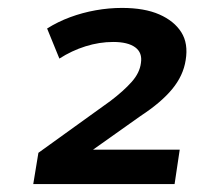

<svg xmlns="http://www.w3.org/2000/svg" viewBox="-20 -729 503 485"><path d="M64 -264 77 -343 259 -474Q292 -499 312.5 -522Q333 -545 336 -570Q340 -596 321.5 -609.5Q303 -623 266 -623Q231 -623 196 -612Q161 -601 130 -581L99 -657Q126 -674 157 -685.5Q188 -697 221.5 -703Q255 -709 288 -709Q345 -709 382.5 -692.5Q420 -676 438 -647.5Q456 -619 449 -577Q443 -538 415 -504Q387 -470 335 -436L201 -341L200 -351H434L421 -264Z"/></svg>

Font: Nunito Sans 10pt SemiExpanded
Style: Bold Italic
Weight: 700
Width: 6
Italic angle: -9°
Designer: Vernon Adams
Foundry: Vernon Adams
Version: Version 3.101;gftools[0.9.27]